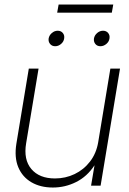

<svg xmlns="http://www.w3.org/2000/svg" viewBox="-20 -818 570 846"><path d="M212.9 8.3Q158.2 8.3 118.4 -14.9Q78.6 -38.1 60.5 -81.3Q42.5 -124.5 52.2 -185.1L106.9 -515.6H149.9L95.2 -187Q83 -114.7 118.2 -73.2Q153.3 -31.7 222.2 -31.7Q268.6 -31.7 308.8 -51Q349.1 -70.3 376.7 -106.2Q404.3 -142.1 412.6 -190.9L466.3 -515.6H508.8L423.3 0H381.3L396.5 -89.8Q363.8 -40 315.4 -15.9Q267.1 8.3 212.9 8.3ZM479 -797.9 472.7 -762.2H231.9L238.3 -797.9ZM223.1 -614.3Q209 -614.3 200.7 -624.3Q192.4 -634.3 194.3 -648.4Q196.8 -662.6 208.5 -672.6Q220.2 -682.6 234.4 -682.6Q248.5 -682.6 256.8 -672.6Q265.1 -662.6 262.7 -648.4Q260.7 -634.3 249 -624.3Q237.3 -614.3 223.1 -614.3ZM422.4 -614.3Q408.2 -614.3 400.1 -624.3Q392.1 -634.3 394 -648.4Q396.5 -662.6 408.2 -672.6Q419.9 -682.6 434.1 -682.6Q448.2 -682.6 456.5 -672.6Q464.8 -662.6 462.4 -648.4Q460.4 -634.3 448.5 -624.3Q436.5 -614.3 422.4 -614.3Z"/></svg>

Font: Inter Display ExtraLight
Style: Italic
Weight: 200
Italic angle: -9.39999°
Designer: Rasmus Andersson
Foundry: rsms
Version: Version 4.000;git-a52131595